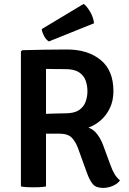

<svg xmlns="http://www.w3.org/2000/svg" viewBox="-20 -936 646 964"><path d="M549.5 -478Q549.5 -431 532 -394Q514.5 -357 485.8 -332Q457 -307 424 -295.5Q450 -286 468 -262.2Q486 -238.5 497.5 -208L536 -103.5Q546 -76 557 -59Q568 -42 582.5 -30.5Q570.5 -13 546.2 -2.8Q522 7.5 497.5 7.5Q462 7.5 446 -11.5Q430 -30.5 416.5 -68L372 -191Q361 -222.5 341.2 -243.8Q321.5 -265 277.5 -265H211V0Q196 3 178.8 3.8Q161.5 4.5 147.5 4.5Q135 4.5 117.2 3.8Q99.5 3 85 0V-677.5L91.5 -684Q151 -685.5 207 -686.5Q263 -687.5 316.5 -687.5Q420.5 -687.5 485 -635.2Q549.5 -583 549.5 -478ZM211 -590V-364.5Q238.5 -365.5 265.2 -366.2Q292 -367 307.5 -367Q352.5 -367 376.5 -383.2Q400.5 -399.5 409.8 -425Q419 -450.5 419 -478Q419 -506.5 409.8 -532Q400.5 -557.5 376.5 -573.2Q352.5 -589 307.5 -589Q288.5 -589 261.8 -589.2Q235 -589.5 211 -590ZM400 -916.5Q416.5 -904.5 433 -876Q449.5 -847.5 452 -819L225.5 -728Q211.5 -736 201.5 -754.8Q191.5 -773.5 189.5 -790Z"/></svg>

Font: Signika Negative SC SemiBold
Style: Regular
Weight: 600
Designer: Anna Giedryś
Foundry: Anna Giedryś
Version: Version 2.000; ttfautohint (v1.8.3) -l 8 -r 50 -G 200 -x 9 -